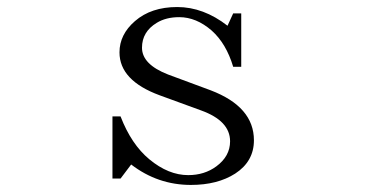

<svg xmlns="http://www.w3.org/2000/svg" viewBox="-20 -562 1040 546"><path d="M299.8 -231H322.8Q353.5 -151.4 404.8 -108.9Q459 -64 515.1 -64Q561.5 -64 595.2 -88.9Q634.3 -117.7 634.3 -160.2Q634.3 -218.3 551.8 -248L434.1 -291Q319.8 -333 319.8 -413.1Q319.8 -463.9 363.8 -502Q409.7 -542 483.9 -542Q558.6 -542 627 -488.8L643.1 -523.9H666V-372.1H643.1Q623.5 -438 582 -475.1Q538.1 -513.2 489.7 -513.2Q452.1 -513.2 425.8 -497.1Q383.8 -471.7 383.8 -426.3Q383.8 -378.9 458 -350.1L579.1 -305.2Q702.1 -258.3 702.1 -163.1Q702.1 -103 648.9 -68.4Q598.6 -36.1 522.9 -36.1Q428.7 -36.1 353 -94.2L322.8 -54.2H299.8Z"/></svg>

Font: I.Ming
Style: Regular
Weight: 400
Designer: Ichiten Fonts Project
Version: Version 5.10 Mar 24, 2018